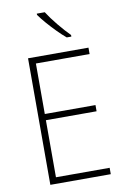

<svg xmlns="http://www.w3.org/2000/svg" viewBox="-102 -1008 694 1067"><g transform="rotate(-10 245.0 -475.0)"><path d="M434 0H93V-714H434V-678H131V-393H417V-358H131V-36H434ZM229 -950Q251 -915 286 -872.5Q321 -830 351 -800V-791H325Q301 -811 274.5 -838Q248 -865 224 -892.5Q200 -920 184 -943V-950Z"/></g></svg>

Font: Noto Sans Hebrew SemiCondensed ExtraLight
Style: Regular
Weight: 200
Width: 4
Designer: Monotype Design Team
Foundry: Monotype Imaging Inc.
Version: Version 2.004; ttfautohint (v1.8.4.7-5d5b)